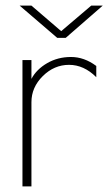

<svg xmlns="http://www.w3.org/2000/svg" viewBox="-20 -664 388 684"><path d="M92 -300V0H60V-450H92V-383Q110 -417 148 -439Q186 -461 233 -461Q280 -461 323 -429V-389Q279 -433 226 -433Q173 -433 132.5 -393Q92 -353 92 -300ZM346 -644 214 -529H184L50 -644H92L198 -553L305 -644Z"/></svg>

Font: Poiret One
Style: Regular
Weight: 400
Designer: Denis Masharov
Foundry: Denis Masharov
Version: Version 1.001